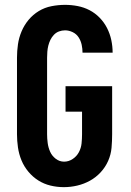

<svg xmlns="http://www.w3.org/2000/svg" viewBox="-20 -763 540 791"><path d="M243 8Q215 8 188 1.5Q161 -5 138 -19.5Q115 -34 97 -55.5Q79 -77 68.5 -102.5Q58 -128 54 -155.5Q50 -183 50 -210V-525Q50 -553 54 -580.5Q58 -608 69 -634Q80 -660 98 -681.5Q116 -703 140 -717.5Q164 -732 192 -737.5Q220 -743 248 -743Q274 -743 300 -738Q326 -733 349 -721Q372 -709 390.5 -690Q409 -671 421 -647.5Q433 -624 438.5 -598Q444 -572 444 -546H320Q320 -562 316.5 -578.5Q313 -595 304 -609Q295 -623 279.5 -630.5Q264 -638 248 -638Q235 -638 223 -633.5Q211 -629 202 -619.5Q193 -610 187.5 -598.5Q182 -587 179 -575Q176 -563 175 -550Q174 -537 174 -525V-210Q174 -192 176.5 -173.5Q179 -155 186.5 -138Q194 -121 209.5 -109Q225 -97 244 -97Q263 -97 279.5 -108Q296 -119 305 -136Q314 -153 316 -172Q318 -191 318 -210V-303H250V-408H442V-210Q442 -182 439.5 -154Q437 -126 425.5 -100Q414 -74 394.5 -53Q375 -32 350.5 -18.5Q326 -5 298.5 1.5Q271 8 243 8Z"/></svg>

Font: iosevka_custom_sans_ss08 XBd
Style: Regular
Weight: 800
Designer: Belleve Invis
Foundry: Belleve Invis
Version: Version 10.3.0; ttfautohint (v1.8.3)